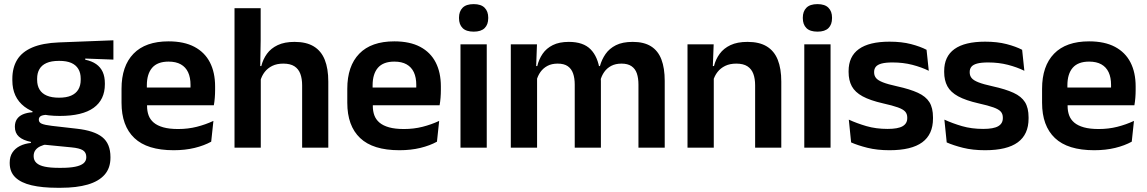

<svg xmlns="http://www.w3.org/2000/svg" viewBox="-20 -700 5438 910"><path d="M263 -150.5Q153 -150.5 95.8 -194.5Q38.5 -238.5 38.5 -319V-326.5Q38.5 -379 61.2 -416.5Q84 -454 133 -475Q182 -496 259.5 -499L517.5 -509V-417.5L384 -422.5V-417Q415.5 -410.5 436 -396Q456.5 -381.5 466.8 -359Q477 -336.5 477 -305V-300.5Q477 -227.5 423.8 -189Q370.5 -150.5 263 -150.5ZM257.5 95.5H271.5Q310.5 95.5 336.5 90.2Q362.5 85 375.8 74Q389 63 389 45.5V44Q389 22.5 372.8 12.2Q356.5 2 319 -1.5L176 -15.5L205 -17Q185.5 -13.5 170.8 -6.5Q156 0.5 147.8 11.8Q139.5 23 139.5 39.5V40.5Q139.5 60 152.8 72.2Q166 84.5 192.5 90Q219 95.5 257.5 95.5ZM251 190Q180 190 129.8 178.2Q79.5 166.5 52.8 140.8Q26 115 26 73V71Q26 42.5 38.8 23Q51.5 3.5 74.2 -8Q97 -19.5 126.5 -22.5V-27.5Q89 -35 69.8 -52.2Q50.5 -69.5 50.5 -99V-99.5Q50.5 -120.5 60 -135Q69.5 -149.5 88 -157.8Q106.5 -166 134 -168V-181.5L242 -155L206.5 -156Q182.5 -155.5 173.2 -149.8Q164 -144 164 -133V-132.5Q164 -119.5 178.2 -113.5Q192.5 -107.5 226 -103.5L344 -90Q426 -81 464.8 -50Q503.5 -19 503.5 44.5V47.5Q503.5 96.5 475.8 128Q448 159.5 395.5 174.8Q343 190 268.5 190ZM260 -237Q294.5 -237 317 -246.8Q339.5 -256.5 351 -275.5Q362.5 -294.5 362.5 -321.5V-327.5Q362.5 -354.5 351.2 -373.2Q340 -392 317.8 -401.8Q295.5 -411.5 261 -411.5H259.5Q223 -411.5 200.2 -401.2Q177.5 -391 166.8 -372.2Q156 -353.5 156 -327.5V-321.5Q156 -294.5 167.5 -275.5Q179 -256.5 202 -246.8Q225 -237 260 -237Z M803 12Q677.5 12 616.8 -45.8Q556 -103.5 556 -213V-279Q556 -387 612.8 -445.5Q669.5 -504 779 -504Q852.5 -504 901.5 -478Q950.5 -452 975 -404.2Q999.5 -356.5 999.5 -290.5V-273Q999.5 -255 998 -236.2Q996.5 -217.5 993.5 -201H880.5Q882 -228.5 882.5 -253Q883 -277.5 883 -297Q883 -333 871.5 -357.5Q860 -382 837 -395Q814 -408 779 -408Q726.5 -408 701.2 -378.8Q676 -349.5 676 -295.5V-250L677 -236V-197Q677 -173.5 684.2 -153.5Q691.5 -133.5 708.5 -119Q725.5 -104.5 754 -96.5Q782.5 -88.5 824.5 -88.5Q871 -88.5 912.5 -99Q954 -109.5 991.5 -127L981 -28.5Q947.5 -10 902.5 1Q857.5 12 803 12ZM621.5 -201V-285H968.5V-201Z M1412 0V-295.5Q1412 -327 1403.5 -350Q1395 -373 1375.5 -385.8Q1356 -398.5 1322.5 -398.5Q1292.5 -398.5 1270.5 -387.8Q1248.5 -377 1234.5 -358.8Q1220.5 -340.5 1214 -317L1189 -387H1218.5Q1226.5 -419 1245.2 -445Q1264 -471 1296.2 -486.2Q1328.5 -501.5 1376 -501.5Q1432 -501.5 1467.2 -480Q1502.5 -458.5 1519.2 -416.8Q1536 -375 1536 -313V0ZM1091.5 0V-661H1215.5V-509.5L1213 -358.5L1216 -349V0Z M1873 12Q1747.5 12 1686.8 -45.8Q1626 -103.5 1626 -213V-279Q1626 -387 1682.8 -445.5Q1739.5 -504 1849 -504Q1922.5 -504 1971.5 -478Q2020.5 -452 2045 -404.2Q2069.5 -356.5 2069.5 -290.5V-273Q2069.5 -255 2068 -236.2Q2066.5 -217.5 2063.5 -201H1950.5Q1952 -228.5 1952.5 -253Q1953 -277.5 1953 -297Q1953 -333 1941.5 -357.5Q1930 -382 1907 -395Q1884 -408 1849 -408Q1796.5 -408 1771.2 -378.8Q1746 -349.5 1746 -295.5V-250L1747 -236V-197Q1747 -173.5 1754.2 -153.5Q1761.5 -133.5 1778.5 -119Q1795.5 -104.5 1824 -96.5Q1852.5 -88.5 1894.5 -88.5Q1941 -88.5 1982.5 -99Q2024 -109.5 2061.5 -127L2051 -28.5Q2017.5 -10 1972.5 1Q1927.5 12 1873 12ZM1691.5 -201V-285H2038.5V-201Z M2162.5 0V-490H2287V0ZM2225 -550Q2189.5 -550 2172.5 -567Q2155.5 -584 2155.5 -614V-616.5Q2155.5 -646 2172.5 -663.2Q2189.5 -680.5 2225 -680.5Q2260 -680.5 2277 -663.2Q2294 -646 2294 -616.5V-614Q2294 -583.5 2277 -566.8Q2260 -550 2225 -550Z M3006 0V-299Q3006 -329.5 2998.5 -351.8Q2991 -374 2973.2 -386.2Q2955.5 -398.5 2925.5 -398.5Q2897.5 -398.5 2877 -387.8Q2856.5 -377 2843.8 -358.8Q2831 -340.5 2825 -317L2811 -387H2823.5Q2832 -418 2850 -444Q2868 -470 2899.2 -485.8Q2930.5 -501.5 2979 -501.5Q3032 -501.5 3065.5 -480.5Q3099 -459.5 3114.8 -418.2Q3130.5 -377 3130.5 -316.5V0ZM2401 0V-490H2525L2520.5 -367L2525.5 -361.5V0ZM2704 0V-299Q2704 -329.5 2696.2 -351.8Q2688.5 -374 2671 -386.2Q2653.5 -398.5 2623 -398.5Q2595 -398.5 2574.8 -387.8Q2554.5 -377 2541.5 -358.8Q2528.5 -340.5 2522.5 -317L2503 -387H2526.5Q2534 -419 2551.8 -445Q2569.5 -471 2600 -486.2Q2630.5 -501.5 2676 -501.5Q2744.5 -501.5 2779.2 -466.2Q2814 -431 2823 -364Q2825 -354.5 2826.5 -341.2Q2828 -328 2828 -316.5V0Z M3559 0V-295.5Q3559 -327 3550.5 -350Q3542 -373 3522.5 -385.8Q3503 -398.5 3469.5 -398.5Q3439.5 -398.5 3417.2 -387.8Q3395 -377 3380.8 -358.8Q3366.5 -340.5 3360 -317L3340.5 -387H3364Q3372 -419 3391 -445Q3410 -471 3442.2 -486.2Q3474.5 -501.5 3523 -501.5Q3579 -501.5 3614.2 -480Q3649.5 -458.5 3666.2 -416.8Q3683 -375 3683 -313V0ZM3238.5 0V-490H3362.5L3358 -371.5L3363 -361.5V0Z M3792 0V-490H3916.5V0ZM3854.5 -550Q3819 -550 3802 -567Q3785 -584 3785 -614V-616.5Q3785 -646 3802 -663.2Q3819 -680.5 3854.5 -680.5Q3889.5 -680.5 3906.5 -663.2Q3923.5 -646 3923.5 -616.5V-614Q3923.5 -583.5 3906.5 -566.8Q3889.5 -550 3854.5 -550Z M4196 12Q4137 12 4091.2 0.5Q4045.5 -11 4014 -25L4003 -133Q4041 -115.5 4086.5 -102.2Q4132 -89 4187 -89Q4236 -89 4258 -101.8Q4280 -114.5 4280 -140V-143Q4280 -160 4270.2 -171Q4260.5 -182 4235.5 -191Q4210.5 -200 4165.5 -210Q4104 -224 4068.2 -243.5Q4032.5 -263 4017.2 -291.2Q4002 -319.5 4002 -358.5V-363Q4002 -432.5 4050.8 -467.5Q4099.5 -502.5 4196 -502.5Q4253.5 -502.5 4297.8 -491Q4342 -479.5 4371.5 -464L4382 -364.5Q4347.5 -381.5 4304 -392.8Q4260.5 -404 4210.5 -404Q4177.5 -404 4158.2 -398.8Q4139 -393.5 4131 -383.5Q4123 -373.5 4123 -359.5V-356.5Q4123 -341.5 4132 -330.2Q4141 -319 4164.5 -309.8Q4188 -300.5 4231.5 -291Q4293 -277.5 4330.5 -260.2Q4368 -243 4385 -215.8Q4402 -188.5 4402 -144V-138Q4402 -63 4351 -25.5Q4300 12 4196 12Z M4649 12Q4590 12 4544.2 0.5Q4498.5 -11 4467 -25L4456 -133Q4494 -115.5 4539.5 -102.2Q4585 -89 4640 -89Q4689 -89 4711 -101.8Q4733 -114.5 4733 -140V-143Q4733 -160 4723.2 -171Q4713.5 -182 4688.5 -191Q4663.5 -200 4618.5 -210Q4557 -224 4521.2 -243.5Q4485.5 -263 4470.2 -291.2Q4455 -319.5 4455 -358.5V-363Q4455 -432.5 4503.8 -467.5Q4552.5 -502.5 4649 -502.5Q4706.5 -502.5 4750.8 -491Q4795 -479.5 4824.5 -464L4835 -364.5Q4800.5 -381.5 4757 -392.8Q4713.5 -404 4663.5 -404Q4630.5 -404 4611.2 -398.8Q4592 -393.5 4584 -383.5Q4576 -373.5 4576 -359.5V-356.5Q4576 -341.5 4585 -330.2Q4594 -319 4617.5 -309.8Q4641 -300.5 4684.5 -291Q4746 -277.5 4783.5 -260.2Q4821 -243 4838 -215.8Q4855 -188.5 4855 -144V-138Q4855 -63 4804 -25.5Q4753 12 4649 12Z M5166 12Q5040.5 12 4979.8 -45.8Q4919 -103.5 4919 -213V-279Q4919 -387 4975.8 -445.5Q5032.5 -504 5142 -504Q5215.5 -504 5264.5 -478Q5313.5 -452 5338 -404.2Q5362.5 -356.5 5362.5 -290.5V-273Q5362.5 -255 5361 -236.2Q5359.5 -217.5 5356.5 -201H5243.5Q5245 -228.5 5245.5 -253Q5246 -277.5 5246 -297Q5246 -333 5234.5 -357.5Q5223 -382 5200 -395Q5177 -408 5142 -408Q5089.5 -408 5064.2 -378.8Q5039 -349.5 5039 -295.5V-250L5040 -236V-197Q5040 -173.5 5047.2 -153.5Q5054.5 -133.5 5071.5 -119Q5088.5 -104.5 5117 -96.5Q5145.5 -88.5 5187.5 -88.5Q5234 -88.5 5275.5 -99Q5317 -109.5 5354.5 -127L5344 -28.5Q5310.5 -10 5265.5 1Q5220.5 12 5166 12ZM4984.5 -201V-285H5331.5V-201Z"/></svg>

Font: Anek Bangla
Style: Semi-bold
Weight: 600
Designer: Sulekha Rajkumar (Bangla), Yesha Goshar (Latin)
Foundry: Ek Type
Version: Version 1.002;March 21, 2022;FontCreator 13.0.0.2683 64-bit